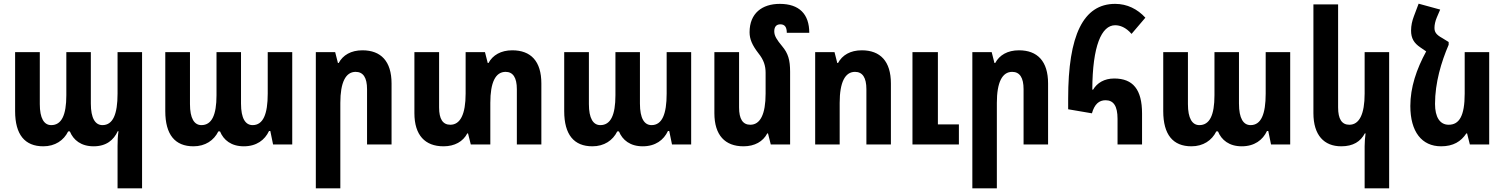

<svg xmlns="http://www.w3.org/2000/svg" viewBox="-20 -784 8166 1042"><path d="M618 238H751V-501H618V-276C618 -164 593 -105 536 -105C497 -105 473 -142 473 -222V-501H340V-267C340 -159 314 -105 258 -105C219 -105 196 -142 196 -219V-501H62V-181C62 -53 115 10 215 10C279 10 326 -22 350 -71H359C378 -24 420 10 488 10C557 10 597 -24 619 -72H623C619 -44 618 -20 618 8Z M1030 10C1094 10 1141 -22 1165 -71H1174C1193 -24 1235 10 1303 10C1372 10 1417 -24 1440 -73H1447L1462 0H1566V-501H1433V-276C1433 -164 1408 -105 1351 -105C1312 -105 1288 -141 1288 -222V-501H1155V-267C1155 -159 1129 -105 1073 -105C1034 -105 1011 -142 1011 -219V-501H877V-181C877 -53 930 10 1030 10Z M1694 238H1827V-226C1827 -337 1856 -394 1910 -394C1951 -394 1972 -363 1972 -300V0H2105V-331C2105 -452 2047 -511 1947 -511C1885 -511 1841 -485 1818 -442H1814L1799 -501H1694Z M2760 -511C2699 -511 2654 -485 2631 -442H2627L2612 -501H2507V-276C2507 -164 2478 -107 2424 -107C2383 -107 2363 -138 2363 -201V-501H2229V-170C2229 -50 2287 10 2387 10C2448 10 2493 -16 2516 -60H2520L2535 0H2641V-226C2641 -337 2669 -394 2724 -394C2764 -394 2785 -363 2785 -300V0H2918V-331C2918 -452 2861 -511 2760 -511Z M3195 10C3259 10 3306 -22 3330 -71H3339C3358 -24 3400 10 3468 10C3537 10 3582 -24 3605 -73H3612L3627 0H3731V-501H3598V-276C3598 -164 3573 -105 3516 -105C3477 -105 3453 -141 3453 -222V-501H3320V-267C3320 -159 3294 -105 3238 -105C3199 -105 3176 -142 3176 -219V-501H3042V-181C3042 -53 3095 10 3195 10Z M4268 -394C4268 -459 4257 -495 4225 -533C4196 -568 4182 -589 4182 -614C4182 -637 4192 -652 4215 -652C4239 -652 4250 -637 4250 -606H4372C4372 -708 4317 -763 4212 -763C4116 -763 4048 -712 4048 -609C4048 -572 4062 -539 4096 -495C4125 -459 4135 -427 4135 -389V-276C4135 -164 4106 -107 4052 -107C4011 -107 3991 -138 3991 -201V-501H3857V-170C3857 -50 3915 10 4015 10C4076 10 4121 -16 4144 -60H4148L4163 0H4268Z M4404 0H4537V-226C4537 -337 4566 -394 4620 -394C4661 -394 4682 -363 4682 -300V0H4815V-331C4815 -452 4757 -511 4657 -511C4595 -511 4551 -485 4528 -442H4524L4509 -501H4404ZM4932 0H5184V-109H5070V-501H4932Z M5257 238H5390V-226C5390 -337 5419 -394 5473 -394C5514 -394 5535 -363 5535 -300V0H5668V-331C5668 -452 5610 -511 5510 -511C5448 -511 5404 -485 5381 -442H5377L5362 -501H5257Z M6045 0H6178V-168C6178 -298 6129 -358 6027 -358C5973 -358 5934 -334 5912 -297L5908 -298C5909 -535 5958 -647 6032 -647C6058 -647 6090 -636 6121 -600L6196 -688C6153 -735 6097 -763 6032 -763C5859 -763 5777 -593 5777 -249V-191L5906 -169C5920 -219 5945 -240 5980 -240C6023 -240 6045 -209 6045 -139Z M6446 10C6510 10 6557 -22 6581 -71H6590C6609 -24 6651 10 6719 10C6788 10 6833 -24 6856 -73H6863L6878 0H6982V-501H6849V-276C6849 -164 6824 -105 6767 -105C6728 -105 6704 -141 6704 -222V-501H6571V-267C6571 -159 6545 -105 6489 -105C6450 -105 6427 -142 6427 -219V-501H6293V-181C6293 -53 6346 10 6446 10Z M7519 238V-501H7386V-276C7386 -164 7357 -107 7303 -107C7262 -107 7242 -138 7242 -201V-760H7108V-170C7108 -50 7166 10 7259 10C7324 10 7364 -16 7387 -60H7391C7388 -37 7386 -13 7386 10V238Z M7842 -556 7808 -577C7773 -596 7765 -611 7765 -633C7765 -649 7769 -669 7778 -690L7796 -732L7679 -764L7653 -695C7644 -671 7638 -646 7638 -618C7638 -576 7654 -550 7688 -527L7720 -505C7667 -408 7634 -309 7634 -209C7634 -69 7696 10 7801 10C7867 10 7909 -16 7938 -60H7942L7957 0H8062V-501H7929V-276C7929 -154 7899 -107 7842 -107C7794 -107 7768 -149 7768 -220C7768 -335 7802 -448 7842 -541Z"/></svg>

Font: Noto Sans Armenian Condensed
Style: Bold
Weight: 700
Width: 3
Designer: Monotype Design Team
Foundry: Monotype Imaging Inc.
Version: Version 2.008